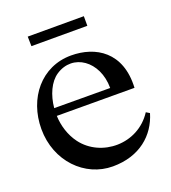

<svg xmlns="http://www.w3.org/2000/svg" viewBox="-135 -824 836 939"><g transform="rotate(-20 283.0 -354.5)"><path d="M551 -168 533 -179C446 -44 254 -48 168 -163C136 -206 120 -259 118 -311L522 -310C532 -494 411 -565 284 -565C129 -565 25 -436 25 -276C25 -108 147 15 292 15C432 15 520 -63 551 -168ZM118 -674H409V-724H117ZM119 -351C125 -417 152 -477 194 -505C293 -571 410 -492 410 -350Z"/></g></svg>

Font: Basteleur Moonlight
Style: Regular
Weight: 300
Designer: Keussel
Foundry: Keussel Studio
Version: Version 1.300;Glyphs 3.2 (3192)